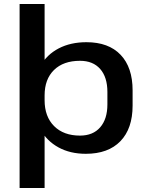

<svg xmlns="http://www.w3.org/2000/svg" viewBox="-20 -760 741 960"><path d="M409 9Q331 9 272.5 -23Q214 -55 181.5 -113.5Q149 -172 149 -251V-293Q149 -372 181.5 -429.5Q214 -487 273.5 -518Q333 -549 412 -549Q523 -549 583 -486Q643 -423 643 -308V-232Q643 -117 582 -54Q521 9 409 9ZM78 -740H203V-374V180H78ZM380 -82Q445 -82 481 -123.5Q517 -165 517 -238V-300Q517 -374 481 -415Q445 -456 380 -456Q297 -456 250 -410Q203 -364 203 -283V-259Q203 -177 250.5 -129.5Q298 -82 380 -82Z"/></svg>

Font: Pathway Extreme 28pt SemiBold
Style: Regular
Weight: 600
Designer: Eduardo Rodriguez Tunni
Foundry: Eduardo Rodriguez Tunni
Version: Version 1.001;gftools[0.9.26]